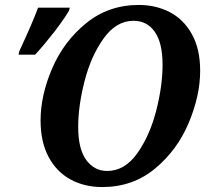

<svg xmlns="http://www.w3.org/2000/svg" viewBox="-20 -745 843 776"><path d="M144 -258Q144 -360 191 -469Q238 -578 328.5 -651.5Q419 -725 541 -725Q610 -725 666 -696Q722 -667 755.5 -607Q789 -547 789 -459Q789 -359 743 -249Q697 -139 607 -64Q517 11 393 11Q321 11 264.5 -20Q208 -51 176 -111.5Q144 -172 144 -258ZM637 -483Q637 -572 605.5 -616.5Q574 -661 520 -661Q450 -661 399 -590Q348 -519 322 -418Q296 -317 296 -232Q296 -143 328.5 -98.5Q361 -54 413 -54Q484 -54 534.5 -125Q585 -196 611 -296.5Q637 -397 637 -483ZM58 -538Q111 -652 134 -714H262L259 -702Q238 -666 198 -614.5Q158 -563 122 -524H55Z"/></svg>

Font: Noto Serif Narrow
Style: Bold Italic
Weight: 700
Width: 4
Italic angle: -12°
Designer: Monotype Design Team
Foundry: Monotype Imaging Inc.
Version: Version 1.001